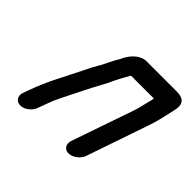

<svg xmlns="http://www.w3.org/2000/svg" viewBox="-127 -627 817 817"><g transform="rotate(45 281.5 -218.5)"><path d="M142 -7 152 -34C154 -39 156 -47 161 -58C164 -68 168 -77 172 -85C191 -126 216 -174 236 -214C253 -249 276 -286 291 -321C301 -342 312 -362 324 -382C324 -383 325 -384 326 -385H463C463 -383 461 -375 461 -373L455 -349C450 -331 447 -312 440 -292L342 -8C334 16 347 37 371 37C395 37 424 16 432 -8L529 -291C543 -331 551 -371 559 -407C571 -452 557 -475 511 -475H335C297 -478 265 -447 248 -413C247 -411 246 -408 244 -404C236 -392 231 -382 225 -370C219 -357 211 -344 205 -330L198 -318C189 -303 175 -277 167 -259C132 -187 90 -115 62 -34L52 -7C44 17 58 38 82 38C106 38 134 17 142 -7Z"/></g></svg>

Font: Electronic
Style: BlkSuIt
Weight: 900
Version: Version 1.011